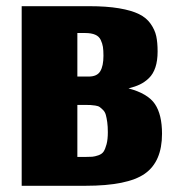

<svg xmlns="http://www.w3.org/2000/svg" viewBox="-20 -598 571 618"><path d="M229 -351.6H265.6Q292.5 -351.6 302.7 -368.7Q313 -385.7 313 -418.5Q313 -436 311.3 -447Q309.6 -458 304.2 -469.5Q298.8 -481 286.4 -486.3Q273.9 -491.7 254.4 -491.7H229ZM229 -92.8H252Q268.6 -92.8 276.9 -93.5Q285.2 -94.2 296.6 -98.1Q308.1 -102.1 313.5 -110.1Q318.8 -118.2 323 -133.8Q327.1 -149.4 327.1 -172.4Q327.1 -190.9 325.2 -204.8Q323.2 -218.8 320.6 -228.3Q317.9 -237.8 311.8 -243.9Q305.7 -250 301 -253.4Q296.4 -256.8 286.6 -258.3Q276.9 -259.8 270.8 -260Q264.6 -260.3 252 -260.3H229ZM49.8 0V-578.1H267.1Q323.2 -578.1 363.3 -571.3Q403.3 -564.5 427.2 -552.7Q451.2 -541 464.8 -521.5Q478.5 -502 482.9 -481.7Q487.3 -461.4 487.3 -432.1Q487.3 -402.8 480.2 -381.3Q473.1 -359.9 459.5 -346.7Q445.8 -333.5 430.4 -326.2Q415 -318.8 393.6 -313.5Q456.1 -296.9 478.8 -262.9Q501.5 -229 501.5 -167.5Q501.5 -77.6 446 -38.8Q390.6 0 254.9 0Z"/></svg>

Font: Oswald
Style: Heavy
Weight: 800
Designer: Vernon Adams
Foundry: Vernon Adams
Version: 3.0; ttfautohint (v0.95) -l 8 -r 50 -G 200 -x 0 -w "G" -W -c